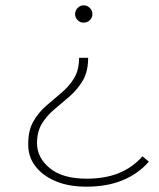

<svg xmlns="http://www.w3.org/2000/svg" viewBox="-20 -543 597 721"><path d="M304 158Q237 158 188 137Q139 116 112 80Q85 44 86 -3Q86 -53 105 -86.5Q124 -120 152.5 -145Q181 -170 210 -194Q239 -218 258 -249Q277 -280 277 -326H311Q311 -275 291.5 -241.5Q272 -208 243.5 -183Q215 -158 186.5 -134.5Q158 -111 138.5 -80.5Q119 -50 119 -5Q119 49 167 88.5Q215 128 305 128Q375 128 426.5 107Q478 86 515 44L539 64Q500 109 441.5 133.5Q383 158 304 158ZM294 -458Q281 -458 271.5 -467.5Q262 -477 262 -490Q262 -503 271.5 -513Q281 -523 294 -523Q308 -523 317.5 -513Q327 -503 327 -490Q327 -477 317.5 -467.5Q308 -458 294 -458Z"/></svg>

Font: Montserrat ExtraLight
Style: Regular
Weight: 200
Designer: Julieta Ulanovsky
Foundry: Julieta Ulanovsky
Version: Version 9.000; ttfautohint (v1.8.4.7-5d5b)